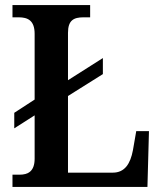

<svg xmlns="http://www.w3.org/2000/svg" viewBox="-20 -734 639 754"><path d="M29 0H559L565 -219H515L502 -144C492 -91 470 -56 423 -56H247V-357L384 -443V-506L247 -419V-605C247 -654 269 -666 308 -666H334V-714H29V-666H53C89 -666 116 -654 116 -601V-343L36 -291V-230L116 -281V-111C116 -60 89 -48 57 -48H29Z"/></svg>

Font: Noto Serif Khmer SemiCondensed SemiBold
Style: Regular
Weight: 600
Width: 4
Designer: Danh Hong and the Monotype Design Team
Foundry: Monotype Imaging Inc.
Version: Version 2.004